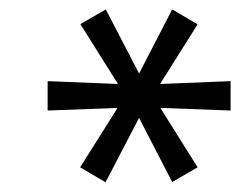

<svg xmlns="http://www.w3.org/2000/svg" viewBox="-20 -735 503 402"><path d="M201 -353.4 147.8 -384.7 236.7 -525.8 247.8 -509.9 79.7 -503.6V-565.1L247.8 -558.3L237.2 -542.9L148.3 -684.5L201.5 -715.3L276.3 -571.2H266.1L340.5 -715.3L393.7 -684.1L305.3 -543.4L294.1 -558.3L462.8 -565.1V-503.6L294.1 -509.9L305.3 -525.8L393.7 -384.7L340.5 -353.9L266.1 -498H276.3Z"/></svg>

Font: Nunito Sans 12pt ExtraLight
Style: Italic
Weight: 200
Italic angle: -9°
Designer: Vernon Adams
Foundry: Vernon Adams
Version: Version 3.101;gftools[0.9.27]